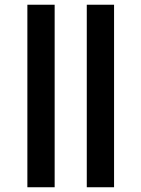

<svg xmlns="http://www.w3.org/2000/svg" viewBox="-20 -788 595 808"><path d="M95.2 0V-768.1H210V0ZM345.2 0V-768.1H460V0Z"/></svg>

Font: Open Sans Condensed
Style: Regular
Weight: 400
Width: 3
Designer: Monotype Design Team
Foundry: Monotype Imaging Inc.
Version: Version 3.000